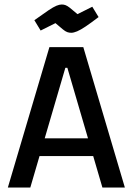

<svg xmlns="http://www.w3.org/2000/svg" viewBox="-20 -835 591 855"><path d="M15 0 200 -625H351L536 0H436L280 -533H271L115 0ZM107 -140V-219H446V-140ZM297 -689Q288 -689 279.5 -692Q271 -695 259.5 -704.5Q248 -714 227 -732L161 -699L133 -745Q172 -773 195 -788.5Q218 -804 231.5 -809.5Q245 -815 255 -815Q264 -815 272 -812Q280 -809 291.5 -800Q303 -791 325 -772L391 -805L419 -759Q385 -733 362 -717.5Q339 -702 323.5 -695.5Q308 -689 297 -689Z"/></svg>

Font: Changa ExtraLight
Style: Regular
Weight: 400
Version: Version 3.002; ttfautohint (v1.8.2)